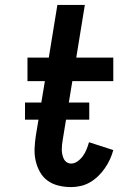

<svg xmlns="http://www.w3.org/2000/svg" viewBox="-20 -755 540 783"><path d="M270 8Q244 8 219 2Q194 -4 174.5 -18Q155 -32 143 -53.5Q131 -75 125.5 -99Q120 -123 121 -149Q122 -175 126 -201L163 -424H92V-520H179L214 -735H326L291 -520H442V-424H275L236 -186Q234 -175 233 -165Q232 -155 232 -145Q232 -135 234 -125.5Q236 -116 240 -107.5Q244 -99 252 -93.5Q260 -88 270 -88Q284 -88 297 -97.5Q310 -107 319 -120Q328 -133 333.5 -147Q339 -161 343 -175L442 -143Q437 -124 428.5 -105.5Q420 -87 408 -69.5Q396 -52 380.5 -37Q365 -22 347 -11.5Q329 -1 309 3.5Q289 8 270 8ZM82 -267V-337H344V-267Z"/></svg>

Font: Iosevka Curly Slab
Style: Bold Italic
Weight: 700
Italic angle: -9°
Monospace: yes
Designer: Belleve Invis
Foundry: Belleve Invis
Version: Version 22.1.2; ttfautohint (v1.8.4)